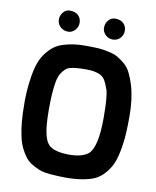

<svg xmlns="http://www.w3.org/2000/svg" viewBox="-98 -988 867 1067"><g transform="rotate(10 335.5 -455.0)"><path d="M157 -856Q157 -872 165 -886Q182 -915 211 -914Q240 -914 257 -898Q274 -881 274 -856Q274 -832 257 -814Q240 -797 220 -797Q200 -797 187 -805Q173 -813 165 -826Q157 -840 157 -856ZM429 -814Q412 -832 412 -852Q412 -872 420 -886Q437 -914 466 -914Q495 -914 512 -898Q529 -881 529 -856Q529 -832 512 -814Q495 -797 471 -797Q447 -797 429 -814ZM53 -261Q49 -306 49 -370Q49 -433 57 -490Q64 -546 77 -586Q90 -625 112 -653Q134 -681 156.5 -697Q179 -713 212 -722Q264 -737 321 -737Q379 -737 405 -735Q432 -733 461 -726Q491 -720 512 -708Q533 -696 554.5 -677.5Q576 -659 590 -630Q604 -602 615 -565Q637 -491 637 -392Q637 -293 629 -240Q622 -186 610 -148Q598 -109 577 -82Q557 -54 535 -38Q512 -21 480 -12Q406 10 285 2Q223 -1 195 -13Q167 -25 147 -38Q126 -52 112 -72Q98 -91 85 -118Q72 -146 65 -181Q57 -216 53 -261ZM192 -448Q189 -411 189 -355Q189 -299 193 -260Q197 -220 207 -192Q216 -164 235 -150Q269 -125 343 -125Q413 -125 448 -151Q497 -188 497 -361Q497 -478 485 -516Q472 -554 461 -570Q451 -586 432 -595Q401 -608 359 -608Q317 -608 301 -606Q284 -605 265 -600Q247 -595 237 -584Q226 -574 215 -556Q205 -538 200 -512Q195 -485 192 -448Z"/></g></svg>

Font: Mina
Style: Bold
Weight: 700
Version: Version 1.000